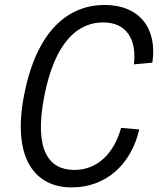

<svg xmlns="http://www.w3.org/2000/svg" viewBox="-20 -762 660 792"><path d="M162.5 -364.5C206 -588.5 300.5 -669.5 405 -669.5C500 -669.5 544.5 -602.5 532.5 -496.5L608.5 -503.5C630 -647.5 553 -741.5 412 -741.5C255.5 -741.5 129.5 -628 79.5 -370.5C29.5 -114 120 11 276 11C417 11 520.5 -83 554.5 -228L479.5 -234.5C450 -128 381 -61 286.5 -61C181.5 -61 119.5 -142 162.5 -364.5Z"/></svg>

Font: Monaspace Neon Light
Style: Italic
Weight: 300
Italic angle: -11°
Designer: Riley Cran & the Lettermatic Team
Foundry: Lettermatic
Version: Version 1.200 (Monaspace Neon)